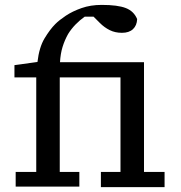

<svg xmlns="http://www.w3.org/2000/svg" viewBox="-20 -762 740 784"><path d="M44 0V-60H128V-446H39V-496L133 -509Q140 -569 162 -605.5Q184 -642 206 -664Q222 -680 249 -698Q276 -716 313 -729Q350 -742 395 -742Q461 -742 494 -729Q527 -716 540 -684Q539 -658 523 -643Q507 -628 478 -628Q450 -628 428 -639Q406 -650 388 -668L362 -694H326Q306 -680 288.5 -662Q271 -644 258 -623Q244 -598 235.5 -570.5Q227 -543 225 -508H568V-60H652V2H392V-60H472V-446H224V-60H304V0Z"/></svg>

Font: Source Serif 4 Caption
Style: Regular
Weight: 400
Designer: Frank Grießhammer
Foundry: Adobe Systems Incorporated
Version: Version 4.004;hotconv 1.0.117;makeotfexe 2.5.65602